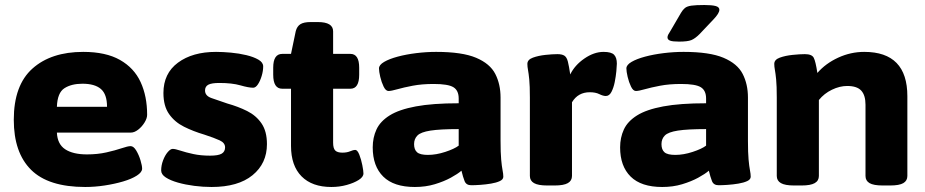

<svg xmlns="http://www.w3.org/2000/svg" viewBox="-20 -738 3690 766"><path d="M320 8Q173 8 104 -60.5Q35 -129 35 -260Q35 -398 109.5 -464.5Q184 -531 312 -531Q402 -531 458.5 -499Q515 -467 541 -410.5Q567 -354 567 -280Q567 -266 556.5 -249Q546 -232 531 -220.5Q516 -209 502 -209H207Q209 -163 240 -142.5Q271 -122 327 -122Q369 -122 404.5 -130Q440 -138 465 -146.5Q490 -155 501 -155Q513 -155 523.5 -137.5Q534 -120 540.5 -98.5Q547 -77 547 -65Q547 -51 526 -37.5Q505 -24 471 -14Q437 -4 397.5 2Q358 8 320 8ZM207 -312H407Q407 -362 382.5 -383Q358 -404 309 -404Q265 -404 237 -386Q209 -368 207 -312Z M824 8Q790 8 755 3.5Q720 -1 690 -9.5Q660 -18 641.5 -30Q623 -42 623 -58Q623 -78 630.5 -98Q638 -118 649 -131Q660 -144 669 -144Q679 -144 700 -137Q721 -130 751 -123.5Q781 -117 818 -117Q851 -117 864.5 -125Q878 -133 878 -150Q878 -168 856.5 -178Q835 -188 795 -201Q751 -214 714 -232.5Q677 -251 654.5 -283Q632 -315 632 -367Q632 -445 690 -488Q748 -531 842 -531Q869 -531 901.5 -528Q934 -525 963 -518Q992 -511 1011 -500Q1030 -489 1030 -473Q1030 -455 1024 -435Q1018 -415 1009 -401.5Q1000 -388 990 -388Q972 -388 939 -397.5Q906 -407 855 -407Q824 -407 811 -400Q798 -393 798 -377Q798 -356 823 -347Q848 -338 887 -325Q930 -313 966 -295Q1002 -277 1023.5 -245.5Q1045 -214 1045 -163Q1045 -86 987.5 -39Q930 8 824 8Z M1302 8Q1225 8 1183 -34.5Q1141 -77 1141 -156V-384H1106Q1070 -384 1070 -440V-468Q1070 -523 1106 -523H1141L1160 -614Q1165 -633 1178.5 -641.5Q1192 -650 1219 -650H1248Q1309 -650 1309 -613V-523H1378Q1413 -523 1413 -468V-440Q1413 -384 1378 -384H1309V-169Q1309 -146 1317.5 -137.5Q1326 -129 1346 -129Q1364 -129 1377 -134.5Q1390 -140 1397 -140Q1406 -140 1413.5 -121Q1421 -102 1425.5 -79Q1430 -56 1430 -46Q1430 -32 1411 -20Q1392 -8 1363 0Q1334 8 1302 8Z M1635 8Q1551 8 1509 -33.5Q1467 -75 1467 -150Q1467 -189 1482 -221.5Q1497 -254 1534.5 -277.5Q1572 -301 1639 -313.5Q1706 -326 1810 -326V-345Q1810 -377 1789 -390Q1768 -403 1710 -403Q1663 -403 1626.5 -396Q1590 -389 1565.5 -382Q1541 -375 1530 -375Q1519 -375 1510.5 -392.5Q1502 -410 1497 -431.5Q1492 -453 1492 -465Q1492 -479 1512.5 -491Q1533 -503 1566.5 -512Q1600 -521 1640.5 -526Q1681 -531 1720 -531Q1824 -531 1879.5 -507.5Q1935 -484 1956 -443Q1977 -402 1977 -349V-176Q1977 -129 1979.5 -101.5Q1982 -74 1985 -59Q1988 -44 1988 -33Q1988 -22 1974 -15.5Q1960 -9 1939 -5.5Q1918 -2 1896.5 -0.5Q1875 1 1860 1Q1840 1 1833.5 -15.5Q1827 -32 1821 -57Q1806 -44 1778.5 -29Q1751 -14 1714.5 -3Q1678 8 1635 8ZM1687 -120Q1720 -120 1756.5 -132Q1793 -144 1810 -157V-223Q1736 -223 1697.5 -217Q1659 -211 1645.5 -197.5Q1632 -184 1632 -163Q1632 -141 1644 -130.5Q1656 -120 1687 -120Z M2163 2Q2127 2 2110.5 -7.5Q2094 -17 2094 -36V-349Q2094 -396 2091.5 -421Q2089 -446 2086.5 -459Q2084 -472 2084 -483Q2084 -500 2106 -508Q2128 -516 2156 -519Q2184 -522 2204 -522Q2222 -522 2231.5 -516Q2241 -510 2245.5 -492.5Q2250 -475 2255 -441Q2273 -478 2311.5 -504.5Q2350 -531 2388 -531Q2419 -531 2430 -519.5Q2441 -508 2441 -484Q2441 -475 2439 -454Q2437 -433 2432.5 -410.5Q2428 -388 2419.5 -371.5Q2411 -355 2397 -355Q2386 -355 2371 -362.5Q2356 -370 2333 -370Q2286 -370 2262 -330V-36Q2262 -17 2245.5 -7.5Q2229 2 2193 2Z M2622 8Q2538 8 2496 -33.5Q2454 -75 2454 -150Q2454 -189 2469 -221.5Q2484 -254 2521.5 -277.5Q2559 -301 2626 -313.5Q2693 -326 2797 -326V-345Q2797 -377 2776 -390Q2755 -403 2697 -403Q2650 -403 2613.5 -396Q2577 -389 2552.5 -382Q2528 -375 2517 -375Q2506 -375 2497.5 -392.5Q2489 -410 2484 -431.5Q2479 -453 2479 -465Q2479 -479 2499.5 -491Q2520 -503 2553.5 -512Q2587 -521 2627.5 -526Q2668 -531 2707 -531Q2811 -531 2866.5 -507.5Q2922 -484 2943 -443Q2964 -402 2964 -349V-176Q2964 -129 2966.5 -101.5Q2969 -74 2972 -59Q2975 -44 2975 -33Q2975 -22 2961 -15.5Q2947 -9 2926 -5.5Q2905 -2 2883.5 -0.5Q2862 1 2847 1Q2827 1 2820.5 -15.5Q2814 -32 2808 -57Q2793 -44 2765.5 -29Q2738 -14 2701.5 -3Q2665 8 2622 8ZM2674 -120Q2707 -120 2743.5 -132Q2780 -144 2797 -157V-223Q2723 -223 2684.5 -217Q2646 -211 2632.5 -197.5Q2619 -184 2619 -163Q2619 -141 2631 -130.5Q2643 -120 2674 -120ZM2689 -572Q2663 -572 2653 -576Q2643 -580 2643 -589Q2643 -594 2646 -600Q2649 -606 2655 -615L2697 -687Q2704 -699 2712.5 -706Q2721 -713 2738.5 -715.5Q2756 -718 2790 -718Q2820 -718 2835 -714Q2850 -710 2850 -699Q2850 -685 2826 -660L2771 -602Q2753 -584 2738 -578Q2723 -572 2689 -572Z M3148 2Q3112 2 3095.5 -7.5Q3079 -17 3079 -36V-349Q3079 -396 3076.5 -421Q3074 -446 3071.5 -459Q3069 -472 3069 -483Q3069 -500 3091 -508Q3113 -516 3142 -519Q3171 -522 3191 -522Q3219 -522 3226.5 -507.5Q3234 -493 3241 -447Q3274 -485 3324 -508Q3374 -531 3428 -531Q3600 -531 3600 -354V-36Q3600 -17 3584 -7.5Q3568 2 3531 2H3502Q3465 2 3449 -7.5Q3433 -17 3433 -36V-320Q3433 -358 3416 -376.5Q3399 -395 3360 -395Q3330 -395 3299 -380Q3268 -365 3247 -339V-36Q3247 -17 3230.5 -7.5Q3214 2 3178 2Z"/></svg>

Font: Asap Semi Expanded ExtraBold
Style: Regular
Weight: 800
Width: 6
Designer: Pablo Cosgaya
Foundry: Omnibus-Type
Version: Version 3.001; ttfautohint (v1.8.4.7-5d5b)